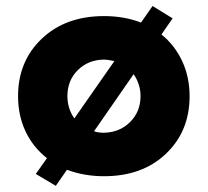

<svg xmlns="http://www.w3.org/2000/svg" viewBox="-20 -562 675 623"><path d="M503.9 -450.2Q547.4 -415 571.3 -363.3Q595.2 -311.5 595.2 -250Q595.2 -136.2 518.6 -63.2Q441.9 9.8 317.4 9.8Q252.9 9.8 197.3 -11.2L161.1 41L96.2 2.4L132.3 -48.8Q86.9 -84.5 62.7 -136Q38.6 -187.5 38.6 -250Q38.6 -363.3 115.7 -436.5Q192.9 -509.8 317.4 -509.8Q383.3 -509.8 437.5 -488.8L475.1 -542.5L540 -502.4ZM198.7 -250Q198.7 -210.4 221.2 -177.7L351.1 -363.8Q328.6 -368.7 317.4 -368.7Q265.6 -367.7 232.2 -334.2Q198.7 -300.8 198.7 -250ZM317.4 -131.3Q368.2 -132.3 402.1 -166Q436 -199.7 436 -250Q436 -288.6 413.6 -321.3L285.2 -136.2Q297.4 -131.3 317.4 -131.3Z"/></svg>

Font: Now
Style: Bold
Weight: 700
Designer: Alfredo Marco Pradil
Foundry: Alfredo Marco Pradil
Version: Version 1.002;PS 001.002;hotconv 1.0.88;makeotf.lib2.5.64775